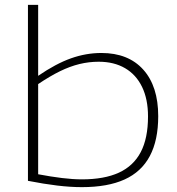

<svg xmlns="http://www.w3.org/2000/svg" viewBox="-20 -760 728 790"><path d="M95 -16V-740H137V-448Q210 -498 272 -520Q334 -542 397 -542Q508 -542 569.5 -473.5Q631 -405 631 -282Q631 -183 596.5 -118Q562 -53 492.5 -21.5Q423 10 317 10Q270 10 215.5 3.5Q161 -3 95 -16ZM137 -43Q190 -33 235 -27.5Q280 -22 317 -22Q409 -22 469 -49.5Q529 -77 559 -134Q589 -191 589 -281Q589 -352 564.5 -402.5Q540 -453 494.5 -479.5Q449 -506 386 -506Q346 -506 307 -496.5Q268 -487 227 -467Q186 -447 137 -414Z"/></svg>

Font: Georama Expanded ExtraLight
Style: Regular
Weight: 250
Width: 7
Designer: Jean-Baptiste Levee
Foundry: Production Type
Version: Version 1.001